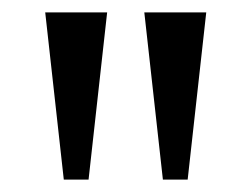

<svg xmlns="http://www.w3.org/2000/svg" viewBox="-20 -680 406 310"><path d="M243 -390 213 -660H313L283 -390ZM83 -390 53 -660H153L123 -390Z"/></svg>

Font: Philosopher
Style: Regular
Weight: 400
Designer: Jovanny Lemonad
Foundry: Jovanny Lemonad
Version: Version 1.000